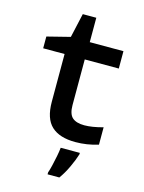

<svg xmlns="http://www.w3.org/2000/svg" viewBox="-132 -759 794 1057"><g transform="rotate(15 265.0 -230.0)"><path d="M347 10Q257 10 211 -32.5Q165 -75 165 -171V-443H43V-510L174 -543L205 -681H282V-542H474V-443H280V-183Q280 -132 302.5 -112Q325 -92 371 -92Q415 -92 477 -109V-10Q413 10 347 10ZM246 210Q252 193 258.5 165.5Q265 138 270.5 110Q276 82 278 61H387V69Q377 102 357 145Q337 188 313 221H246Z"/></g></svg>

Font: Noto Sans Mono Condensed SemiBold
Style: Regular
Weight: 600
Width: 3
Designer: Monotype Design Team
Foundry: Monotype Imaging Inc.
Version: Version 2.014